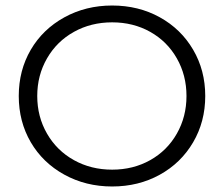

<svg xmlns="http://www.w3.org/2000/svg" viewBox="-20 -670 811 696"><path d="M386.5 6Q291 6 213 -37Q135 -80 91.5 -154.5Q48 -229 48 -322Q48 -415 91.5 -489.5Q135 -564 213 -607Q291 -650 386.5 -650Q482 -650 559 -607.5Q636 -565 680 -490Q724 -415 724 -322Q724 -229 680 -154Q636 -79 559 -36.5Q482 6 386.5 6ZM386.5 -55Q463 -55 524.5 -89.5Q586 -124 621 -185.5Q656 -247 656 -322Q656 -397 621 -458.5Q586 -520 524.5 -554.5Q463 -589 386.5 -589Q310 -589 248 -554.5Q186 -520 150.5 -458.5Q115 -397 115 -322Q115 -247 150.5 -185.5Q186 -124 248 -89.5Q310 -55 386.5 -55Z"/></svg>

Font: Montserrat Ace
Style: Regular
Weight: 400
Designer: Julieta Ulanovsky
Foundry: Julieta Ulanovsky
Version: Version 1